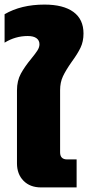

<svg xmlns="http://www.w3.org/2000/svg" viewBox="-45 -817 384 837"><path d="M29 -105V-423Q29 -465 46 -496Q63 -527 92 -562Q110 -584 118.5 -597.5Q127 -611 127 -624Q127 -641 114 -650.5Q101 -660 76 -660Q22 -660 -25 -631V-755Q47 -797 149 -797Q231 -797 275 -765Q319 -733 319 -671Q319 -636 306 -609Q293 -582 268 -548Q242 -511 229.5 -484.5Q217 -458 217 -424V-153Q217 -122 248 -122H289V0H134Q86 0 57.5 -29Q29 -58 29 -105Z"/></svg>

Font: Kanit Bold
Style: Regular
Weight: 700
Designer: Katatrad Team
Foundry: CadsonDemak
Version: Version 1.000